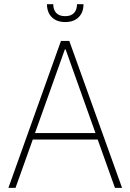

<svg xmlns="http://www.w3.org/2000/svg" viewBox="-20 -904 628 924"><path d="M20.5 0 273.4 -707H313.5L567.4 0H533.2L450.2 -232.4H137.7L54.7 0ZM439.5 -263.7 295.9 -666H292L148.4 -263.7ZM293.9 -797.9Q252.9 -797.9 229.5 -821Q206.1 -844.2 206.1 -883.8H236.3Q236.3 -856.4 251 -841.3Q265.6 -826.2 293.9 -826.2Q321.3 -826.2 335.9 -841.3Q350.6 -856.4 350.6 -883.8H381.8Q381.8 -844.2 358.4 -821Q335 -797.9 293.9 -797.9Z"/></svg>

Font: Pretendard JP Thin
Style: Regular
Weight: 100
Designer: Base glyphs from Inter by Rasmus Andersson; Hangeul glyphs from Noto Sans CJK(Source Han Sans) by Jang Soo-young and Kan
Foundry: Kil Hyung-jin
Version: Version 1.309